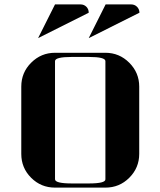

<svg xmlns="http://www.w3.org/2000/svg" viewBox="-20 -856 732 876"><path d="M77.1 -153.8V-460.9Q77.1 -524.9 122.1 -569.8Q167.5 -615.2 231 -615.2H460.9Q524.4 -615.2 569.8 -569.8Q615.2 -524.4 615.2 -460.9V-153.8Q615.2 -90.3 569.8 -44.9Q524.9 0 460.9 0H231Q167 0 122.1 -44.9Q77.1 -89.8 77.1 -153.8ZM153.8 -682.1 231 -835.9H347.2Q363.3 -835.9 374 -825.2Q384.8 -814.5 384.8 -797.9ZM231 -38.1Q231 -19 308.1 -19H384.8Q461.9 -19 460.9 -38.1V-577.1Q460.9 -596.2 384.8 -596.2H308.1Q231 -596.2 231 -577.1ZM384.8 -682.1 461.9 -835.9H578.1Q594.2 -835.9 605 -825.2Q616.2 -814 616.2 -797.9Z"/></svg>

Font: Hjet
Style: Regular
Weight: 400
Designer: T. Christopher White
Version: Version 1.2